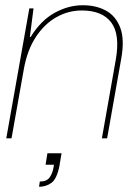

<svg xmlns="http://www.w3.org/2000/svg" viewBox="-20 -528 514 733"><path d="M4 0 92 -496H108L94 -387H97Q136 -450 188.5 -479Q241 -508 296 -508Q347 -508 384.5 -487.5Q422 -467 439 -422.5Q456 -378 443 -305L389 0H369L422 -300Q439 -397 404.5 -442.5Q370 -488 292 -488Q241 -488 195.5 -462.5Q150 -437 117 -387Q84 -337 71 -264L24 0ZM129 185 132 165Q158 165 169 150Q180 135 184 113L186 101H154L161 57H215Q213 70 211 80.5Q209 91 207 105Q197 155 176.5 170Q156 185 129 185Z"/></svg>

Font: DM Sans 36pt Thin
Style: Italic
Weight: 250
Italic angle: -10°
Designer: Colophon Foundry, Jonny Pinhorn
Foundry: Colophon Foundry
Version: Version 4.004;gftools[0.9.30]